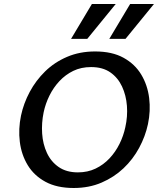

<svg xmlns="http://www.w3.org/2000/svg" viewBox="-20 -927 793 959"><path d="M348 12Q264 12 207 -19Q150 -50 118.5 -102Q87 -154 79 -218.5Q71 -283 85 -350Q98 -411 128.5 -468Q159 -525 205.5 -570.5Q252 -616 315 -643Q378 -670 455 -670Q540 -670 597 -638.5Q654 -607 685.5 -554.5Q717 -502 725 -437.5Q733 -373 719 -307Q706 -246 675 -188.5Q644 -131 597 -86.5Q550 -42 487.5 -15Q425 12 348 12ZM369 -66Q418 -66 457.5 -85Q497 -104 527 -136Q557 -168 577 -208.5Q597 -249 606 -292Q618 -345 614 -398Q610 -451 589.5 -495Q569 -539 531 -565.5Q493 -592 435 -592Q385 -592 346 -573Q307 -554 277 -522Q247 -490 227 -449.5Q207 -409 198 -366Q187 -313 190.5 -260Q194 -207 214.5 -163Q235 -119 273.5 -92.5Q312 -66 369 -66ZM335 -733 439 -907H558L416 -733ZM526 -733 630 -907H749L607 -733Z"/></svg>

Font: Ysabeau Infant SemiBold
Style: Italic
Weight: 600
Italic angle: -12°
Designer: Christian Thalmann (Catharsis Fonts)
Version: Version 2.002; featfreeze: ss01,ss02,lnum